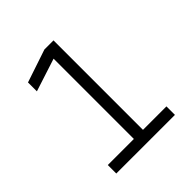

<svg xmlns="http://www.w3.org/2000/svg" viewBox="-187 -827 961 961"><g transform="rotate(-45 293.0 -346.5)"><path d="M90.8 0V-60.1H275.4V-628.4L100.6 -571.8V-634.8L275.4 -693.4H339.8V-60.1H505.9V0Z"/></g></svg>

Font: CaskaydiaCove NFP Light
Style: Regular
Weight: 300
Designer: Aaron Bell
Foundry: Saja Typeworks
Version: Version 2111.001; VTT 6.35;Nerd Fonts 3.1.1